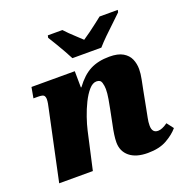

<svg xmlns="http://www.w3.org/2000/svg" viewBox="-136 -892 999 1029"><g transform="rotate(-20 363.0 -378.0)"><path d="M535 10Q468 10 431.5 -20Q395 -50 395 -101Q395 -120 398.5 -145Q402 -170 409 -202L425 -282Q429 -301 434.5 -333Q440 -365 440 -389Q440 -407 434.5 -426Q429 -445 406 -445Q384 -445 363 -421Q342 -397 324 -360.5Q306 -324 292.5 -284.5Q279 -245 272 -214L224 0H32L116 -395Q119 -407 121.5 -421.5Q124 -436 124 -446Q124 -459 118 -467Q112 -475 83 -475H58L69 -536H316L317 -443H320Q361 -499 406.5 -522.5Q452 -546 516 -546Q565 -546 593 -529.5Q621 -513 632.5 -486.5Q644 -460 644 -429Q644 -403 637.5 -371.5Q631 -340 626 -314L607 -215Q602 -188 597.5 -166.5Q593 -145 593 -125Q593 -83 627 -83Q650 -83 682 -106L711 -68Q687 -39 644 -14.5Q601 10 535 10ZM328 -606Q319 -624 303.5 -651.5Q288 -679 271.5 -706.5Q255 -734 243 -753L246 -766H329Q338 -756 355 -739Q372 -722 390.5 -705.5Q409 -689 421 -677Q439 -689 462 -705.5Q485 -722 506.5 -739Q528 -756 541 -766H645L642 -753Q623 -734 595.5 -708.5Q568 -683 540.5 -656Q513 -629 493 -606Z"/></g></svg>

Font: Noto Serif Black
Style: Italic
Weight: 900
Italic angle: -12°
Designer: Monotype Design Team
Foundry: Monotype Imaging Inc.
Version: Version 2.013